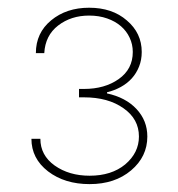

<svg xmlns="http://www.w3.org/2000/svg" viewBox="-20 -825 451 487"><path d="M207.4 -358Q144.2 -358 101.9 -390.3Q59.7 -422.9 59.7 -473H82.4Q82.4 -431.1 118.6 -405.2Q155.2 -379.3 207.4 -379.3Q262.8 -379.3 297.6 -408Q332.4 -437.5 332.4 -478.7Q332.4 -523.1 293.3 -550.4Q254.3 -578.1 193.2 -578.1H180.4V-599.4H193.2Q245.4 -599.4 280.9 -624.3Q316.8 -649.5 316.8 -693.2Q316.8 -712.4 308.9 -729.2Q301.1 -746.1 286.8 -758.5Q272.4 -771 251.8 -778.2Q231.2 -785.5 206 -785.5Q160.2 -785.5 127.5 -760.3Q94.8 -735.1 92.3 -690.3H71Q71 -741.5 109.7 -773.4Q148.4 -805.4 206 -805.4Q264.9 -805.4 301.8 -773.1Q339.5 -741.1 339.5 -693.2Q339.5 -672.9 332.7 -656.1Q326 -639.2 314.3 -626.2Q302.6 -613.3 286.4 -604.4Q270.2 -595.5 251.4 -590.9V-588.1Q298.7 -577.8 326 -548.7Q353.7 -519.2 353.7 -478.7Q353.7 -427.6 312.5 -392.8Q271.3 -358 207.4 -358Z"/></svg>

Font: Linik Sans Thin
Style: Regular
Weight: 100
Designer: Fonts by Rasmus Andersson / Changes by Cristiano Sobral with parts from Marc Monis
Foundry: rsms
Version: Version 3.020; ttfautohint (v1.6)